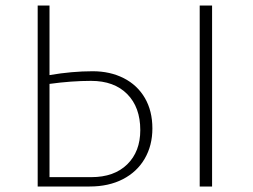

<svg xmlns="http://www.w3.org/2000/svg" viewBox="-20 -678 919 698"><path d="M534 -211Q534 -149 506 -101Q478 -53 426.5 -26.5Q375 0 306 0H117V-658H160V-405Q242 -419 317 -419Q380 -419 429.5 -394Q479 -369 506.5 -322Q534 -275 534 -211ZM751 -658V0H706V-658ZM490 -205Q490 -288 442.5 -336Q395 -384 311 -384Q240 -384 160 -373V-34H312Q395 -34 442.5 -80.5Q490 -127 490 -205Z"/></svg>

Font: Ysabeau SC Light
Style: Regular
Weight: 300
Designer: Christian Thalmann (Catharsis Fonts)
Version: Version 0.003